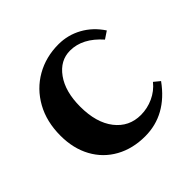

<svg xmlns="http://www.w3.org/2000/svg" viewBox="-122 -540 668 668"><g transform="rotate(-45 212.5 -206.0)"><path d="M27 -196Q27 -265 56 -317Q85 -369 135 -397.5Q185 -426 247 -426Q293 -426 333 -404Q373 -382 400 -341L373 -323Q321 -382 260 -382Q211 -382 179 -337.5Q147 -293 147 -219Q147 -140 182.5 -94.5Q218 -49 276 -49Q308 -49 337.5 -62.5Q367 -76 387 -101L409 -83Q339 14 234 14Q173 14 126 -12Q79 -38 53 -85.5Q27 -133 27 -196Z"/></g></svg>

Font: EB Garamond SemiBold
Style: Regular
Weight: 600
Designer: Georg Duffner and Octavio Pardo
Foundry: Georg Duffner
Version: Version 1.000